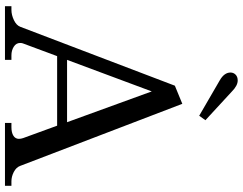

<svg xmlns="http://www.w3.org/2000/svg" viewBox="-122 -855 977 773"><g transform="rotate(90 366.5 -468.5)"><path d="M272 -908Q272 -920 280.5 -928.5Q289 -937 304 -937Q325 -937 349 -913L464 -807L446 -782L303 -865Q272 -883 272 -908ZM728 -26V0H475V-26H492Q514 -26 526.5 -34Q539 -42 539 -56Q539 -64 536 -73L486 -210H206L155 -73Q153 -69 153 -61Q153 -45 168 -35.5Q183 -26 203 -26H221V0H5V-26H20Q40 -26 61 -36Q82 -46 88 -62L325 -684L398 -714L648 -61Q654 -45 672.5 -35.5Q691 -26 710 -26ZM472 -250 348 -591 221 -250Z"/></g></svg>

Font: TavirajRegular
Style: Regular
Weight: 400
Designer: Katatrad Team
Foundry: CadsonDemak
Version: Version 1.001